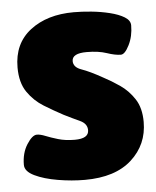

<svg xmlns="http://www.w3.org/2000/svg" viewBox="-44 -570 502 616"><g transform="rotate(-5 206.5 -261.5)"><path d="M205 8Q163 8 118.5 0.5Q74 -7 44 -21.5Q14 -36 14 -57Q14 -95 31.5 -122.5Q49 -150 64 -150Q75 -150 91 -143.5Q107 -137 130.5 -130Q154 -123 184 -123Q229 -123 229 -150Q229 -171 206 -181.5Q183 -192 155 -206Q125 -222 94 -241Q63 -260 42 -290.5Q21 -321 21 -370Q21 -447 75.5 -489Q130 -531 216 -531Q242 -531 272.5 -528Q303 -525 331.5 -518Q360 -511 378 -500Q396 -489 396 -473Q396 -438 382 -410Q368 -382 355 -382Q337 -382 310.5 -391Q284 -400 246 -400Q199 -400 199 -375Q199 -355 225 -346Q251 -337 292 -314Q317 -301 344 -282.5Q371 -264 390 -235Q409 -206 409 -161Q409 -88 356 -40Q303 8 205 8Z"/></g></svg>

Font: Asap Black
Style: Regular
Weight: 900
Designer: Pablo Cosgaya
Foundry: Omnibus-Type
Version: Version 3.001; ttfautohint (v1.8.4.7-5d5b)